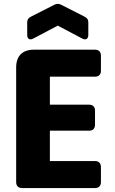

<svg xmlns="http://www.w3.org/2000/svg" viewBox="-20 -954 581 974"><path d="M492 -595V-672C492 -691 481 -702 462 -702H152C94 -702 62 -670 62 -612V-30C62 -11 73 0 92 0H462C481 0 492 -11 492 -30V-107C492 -126 481 -137 462 -137H233V-291H432C451 -291 462 -302 462 -321V-393C462 -412 451 -423 432 -423H233V-565H462C481 -565 492 -576 492 -595ZM428 -776V-840C428 -854 423 -862 410 -869L290 -930C278 -936 268 -936 256 -930L136 -869C123 -862 118 -854 118 -840V-776C118 -757 131 -749 148 -758L273 -824L398 -758C415 -749 428 -757 428 -776Z"/></svg>

Font: Arvore Sans
Style: Bold
Weight: 700
Designer: Jonny Pinhorn (Latin) Dan Schunck (customization for Arvore)
Version: Version 1.000;Glyphs 3.3 (3305)